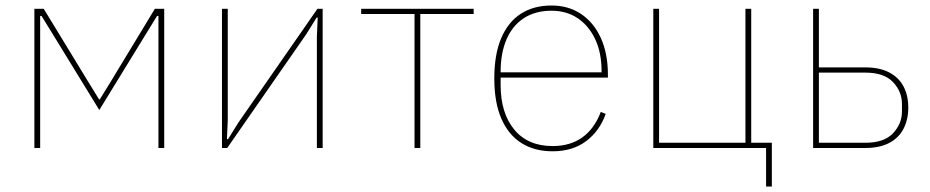

<svg xmlns="http://www.w3.org/2000/svg" viewBox="-20 -538 3380 698"><path d="M105 0V-506H139L303 -237L340 -177H343L380 -237L543 -506H577V0H556V-417V-480H551L514 -420L341 -138L168 -420L131 -480H126V-418V0Z M787 0V-506H808V-101L805 -32H809L847 -93L1134 -506H1153V0H1132V-405L1135 -474H1131L1093 -413L806 0Z M1487 0V-487H1293V-506H1702V-487H1508V0Z M1989 12Q1923 12 1875.5 -18Q1828 -48 1802.5 -107Q1777 -166 1777 -253Q1777 -340 1802 -399Q1827 -458 1873.5 -488Q1920 -518 1985 -518Q2046 -518 2092 -487.5Q2138 -457 2164 -400.5Q2190 -344 2190 -266V-256H1800V-229Q1800 -127 1849.5 -67Q1899 -7 1989 -7Q2053 -7 2097 -38.5Q2141 -70 2164 -131L2182 -124Q2160 -62 2111 -25Q2062 12 1989 12ZM1985 -499Q1926 -499 1884.5 -472Q1843 -445 1821.5 -395Q1800 -345 1800 -277V-275H2167V-279Q2167 -346 2144 -395Q2121 -444 2080.5 -471.5Q2040 -499 1985 -499Z M2765 140V0H2355V-506H2376V-19H2690V-506H2711V-19H2786V140Z M2936 0V-506H2957V-293H3126Q3177 -293 3212 -275Q3247 -257 3264.5 -224Q3282 -191 3282 -147Q3282 -103 3264.5 -69.5Q3247 -36 3212 -18Q3177 0 3126 0ZM2957 -19H3126Q3194 -19 3226.5 -53.5Q3259 -88 3259 -133V-160Q3259 -205 3226.5 -239.5Q3194 -274 3126 -274H2957Z"/></svg>

Font: IBM Plex Sans Thin
Style: Regular
Weight: 250
Designer: Mike Abbink, Paul van der Laan, Pieter van Rosmalen
Foundry: Bold Monday
Version: Version 3.201